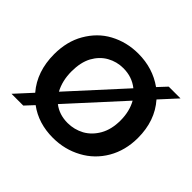

<svg xmlns="http://www.w3.org/2000/svg" viewBox="-136 -731 910 910"><g transform="rotate(45 319.0 -275.5)"><path d="M610 -551C610 -551 531 -551 531 -551C531 -551 490 -507 490 -507C490 -507 490 -507 490 -507C441 -542 384 -560 319 -560C319 -560 319 -560 319 -560C266 -560 219 -548 176 -525C133 -502 100 -468 75 -425C50 -382 38 -332 38 -276C38 -276 38 -276 38 -276C38 -199 60 -134 104 -83C104 -83 28 0 28 0C28 0 107 0 107 0C107 0 147 -43 147 -43C147 -43 147 -43 147 -43C194 -8 250 9 314 9C314 9 314 9 314 9C367 9 415 -3 459 -27C502 -50 537 -84 562 -127C587 -170 600 -220 600 -276C600 -276 600 -276 600 -276C600 -352 578 -416 533 -467C533 -467 610 -551 610 -551ZM154 -276C154 -276 154 -276 154 -276C154 -316 161 -350 176 -378C191 -405 211 -426 236 -440C261 -454 288 -461 317 -461C317 -461 317 -461 317 -461C356 -461 389 -450 418 -427C418 -427 180 -166 180 -166C180 -166 180 -166 180 -166C163 -197 154 -234 154 -276ZM483 -276C483 -276 483 -276 483 -276C483 -236 475 -202 459 -174C443 -146 422 -125 397 -111C371 -97 343 -90 314 -90C314 -90 314 -90 314 -90C277 -90 245 -100 218 -121C218 -121 457 -383 457 -383C457 -383 457 -383 457 -383C474 -353 483 -317 483 -276Z"/></g></svg>

Font: Girnar Poppins
Style: Medium
Weight: 500
Designer: Ninad Kale (Devanagari), Jonny Pinhorn (Latin)
Foundry: Indian Type Foundry
Version: ""